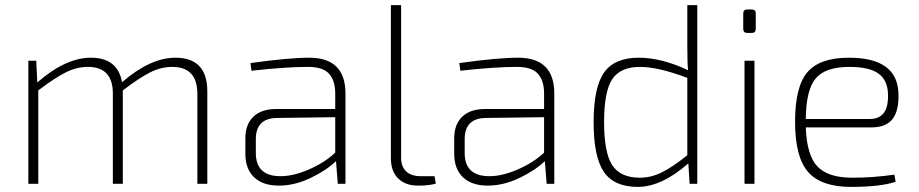

<svg xmlns="http://www.w3.org/2000/svg" viewBox="-20 -720 3599 752"><path d="M122 -482 126 -397Q237 -494 336 -494Q441 -494 458 -398Q569 -494 667 -494Q792 -494 792 -362V0H753V-354Q752 -458 655 -458Q611 -458 569 -437Q527 -416 461 -366V-362V0H422V-354Q422 -458 324 -458Q281 -458 238.5 -437Q196 -416 130 -366V0H91V-482Z M965 -443 961 -473Q1113 -494 1191 -494Q1333 -494 1333 -354V0H1303L1296 -89Q1259 -53 1196.5 -23Q1134 7 1072 7Q1010 7 975.5 -25.5Q941 -58 941 -118V-178Q941 -233 972.5 -263Q1004 -293 1061 -293H1293V-354Q1293 -404 1269 -431Q1245 -458 1186 -458Q1100 -458 965 -443ZM982 -175V-121Q982 -31 1076 -30Q1126 -29 1188 -55.5Q1250 -82 1293 -122V-261L1065 -258Q982 -257 982 -175Z M1551 -700V-106Q1550 -69 1570 -49.5Q1590 -30 1627 -30H1682L1687 -1Q1663 7 1617 7Q1568 7 1539.5 -21Q1511 -49 1511 -100V-700Z M1783 -443 1779 -473Q1931 -494 2009 -494Q2151 -494 2151 -354V0H2121L2114 -89Q2077 -53 2014.5 -23Q1952 7 1890 7Q1828 7 1793.5 -25.5Q1759 -58 1759 -118V-178Q1759 -233 1790.5 -263Q1822 -293 1879 -293H2111V-354Q2111 -404 2087 -431Q2063 -458 2004 -458Q1918 -458 1783 -443ZM1800 -175V-121Q1800 -31 1894 -30Q1944 -29 2006 -55.5Q2068 -82 2111 -122V-261L1883 -258Q1800 -257 1800 -175Z M2711 -700V0H2681L2676 -80Q2571 12 2478 12Q2385 12 2345 -47Q2305 -106 2305 -241Q2305 -378 2346 -436Q2387 -494 2482 -494Q2571 -494 2675 -445Q2672 -471 2672 -539V-700ZM2672 -112V-415Q2558 -458 2487 -458Q2410 -458 2378 -410Q2346 -362 2346 -242Q2346 -122 2378 -73Q2410 -24 2486 -24Q2529 -24 2570.5 -44Q2612 -64 2672 -112Z M2907 -683H2925Q2940 -683 2940 -667V-607Q2940 -591 2925 -591H2907Q2891 -591 2891 -607V-667Q2891 -683 2907 -683ZM2935 0H2896V-482H2935Z M3393 -221H3136Q3140 -111 3182 -67.5Q3224 -24 3318 -24Q3401 -24 3483 -36L3488 -8Q3428 12 3313 12Q3196 12 3145 -46.5Q3094 -105 3094 -243Q3094 -381 3142.5 -437.5Q3191 -494 3305 -494Q3496 -494 3499 -352Q3501 -286 3475.5 -253.5Q3450 -221 3393 -221ZM3136 -254H3387Q3461 -254 3458 -350Q3457 -406 3420.5 -432Q3384 -458 3307 -458Q3213 -458 3175 -413Q3137 -368 3136 -254Z"/></svg>

Font: Exo 2.0 Extra Light
Style: Regular
Weight: 250
Designer: Natanael Gama
Version: Version 1.001;PS 001.001;hotconv 1.0.70;makeotf.lib2.5.58329